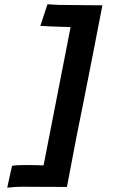

<svg xmlns="http://www.w3.org/2000/svg" viewBox="-20 -744 558 895"><path d="M201.2 -724.1Q219.2 -722.7 251.5 -721.2Q261.2 -721.2 346.7 -720.2Q432.1 -719.2 457.5 -719.2Q450.7 -685.1 437.3 -616.5Q423.8 -547.9 417.5 -513.7Q403.3 -439 371.1 -278.3Q362.3 -233.9 349.6 -171.6Q336.9 -109.4 333 -87.9Q325.2 -46.9 313 17.3Q300.8 81.5 292 127.4Q267.1 127.4 180.2 127Q93.3 126.5 81.1 126.5Q51.8 126.5 13.7 130.9Q17.1 114.3 24.7 80.3Q32.2 46.4 36.1 29.3Q51.8 25.4 92.8 25.4H97.7Q146 25.4 183.1 26.9L309.1 -617.7Q190.4 -621.1 168 -623.5Q173.8 -640.1 184.8 -673.8Q195.8 -707.5 201.2 -724.1Z"/></svg>

Font: Fantasque Sans Mono
Style: Bold Italic
Weight: 700
Italic angle: -11°
Monospace: yes
Designer: Jany Belluz
Version: Version 1.7.1